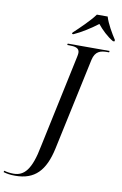

<svg xmlns="http://www.w3.org/2000/svg" viewBox="-276 -1010 837 1315"><g transform="rotate(10 142.0 -352.0)"><path d="M144 -794 142 -784H152C206 -808 268 -848 315 -884C344 -848 385 -808 427 -784H437L439 -794C413 -833 375 -898 362 -944H287C254 -898 186 -833 144 -794ZM-73 240C63 240 133 166 167 8L304 -632C318 -695 356 -704 401 -704H414L416 -714H125L123 -704H136C178 -704 208 -698 208 -664C208 -658 206 -644 204 -636L67 9C35 178 -13 228 -87 228C-107 228 -135 225 -152 219L-155 229C-131 236 -109 240 -73 240Z"/></g></svg>

Font: Noto Serif Display
Style: Italic
Weight: 400
Italic angle: -12°
Designer: Monotype Design Team
Foundry: Monotype Imaging Inc.
Version: Version 2.009